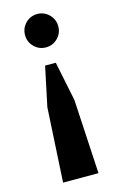

<svg xmlns="http://www.w3.org/2000/svg" viewBox="-112 -759 493 806"><g transform="rotate(-15 134.5 -356.0)"><path d="M208.5 -639.2Q208.5 -609.4 187.3 -588.1Q166 -566.9 136.2 -566.9Q106.4 -566.9 85.2 -588.1Q64 -609.4 64 -639.2Q64 -669.4 85.2 -690.7Q106.4 -711.9 136.2 -711.9Q166 -711.9 187.3 -690.7Q208.5 -669.4 208.5 -639.2ZM76.2 -322.8 112.3 -494.1H158.7L193.8 -322.8L211.9 0H58.1Z"/></g></svg>

Font: Cinzel Bold
Style: Regular
Weight: 700
Designer: Natanael Gama
Version: Version 1.001;PS 001.001;hotconv 1.0.56;makeotf.lib2.0.21325